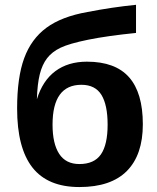

<svg xmlns="http://www.w3.org/2000/svg" viewBox="-20 -753 640 783"><path d="M418.9 -244.6Q418.9 -325.2 393.6 -366.2Q368.2 -407.2 312 -407.2Q194.3 -407.2 194.3 -244.6Q194.3 -167 221.4 -125.5Q248.5 -84 303.7 -84Q364.3 -84 391.6 -123.5Q418.9 -163.1 418.9 -244.6ZM334.5 -501.5Q450.2 -501.5 506.3 -438Q562.5 -374.5 562.5 -246.1Q562.5 -121.6 497.6 -55.9Q432.6 9.8 303.7 9.8Q174.8 9.8 112.3 -69.8Q49.8 -149.4 49.8 -310.5Q49.8 -437 78.6 -515.6Q107.4 -594.2 169.4 -639.9Q231.4 -685.5 336.9 -704.1Q437 -723.6 534.7 -733.4V-618.7Q418 -606.9 339.8 -591.1Q261.7 -575.2 226.8 -558.3Q191.9 -541.5 171.9 -515.4Q151.9 -489.3 142.1 -449.7Q132.3 -410.2 130.4 -348.1Q153.8 -424.3 205.8 -462.9Q257.8 -501.5 334.5 -501.5Z"/></svg>

Font: Liberation Mono
Style: Bold
Weight: 700
Monospace: yes
Designer: Steve Matteson
Foundry: Ascender Corporation
Version: Version 2.1.5